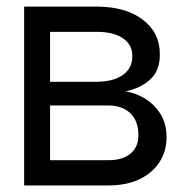

<svg xmlns="http://www.w3.org/2000/svg" viewBox="-20 -566 555 586"><path d="M53.7 0V-545.9H276.4Q364.3 -545.4 416.3 -505.6Q468.3 -465.8 467.8 -400.4Q468.3 -350.6 438.7 -323.7Q409.2 -296.9 363.3 -287.1Q393.1 -282.7 421.6 -265.6Q450.2 -248.5 469.2 -219Q488.3 -189.5 488.3 -146.5Q488.3 -104.5 466.8 -71.3Q445.3 -38.1 405.8 -19Q366.2 0 310.5 0ZM132.8 -77.1H310.5Q353.5 -76.7 378.2 -97.2Q402.8 -117.7 402.3 -153.3Q402.8 -195.8 378.2 -220Q353.5 -244.1 310.5 -244.1H132.8ZM132.8 -316.4H276.4Q326.7 -316.9 355.5 -337.6Q384.3 -358.4 383.8 -394.5Q384.3 -429.2 355.5 -449Q326.7 -468.8 276.4 -468.8H132.8Z"/></svg>

Font: Inter Tight
Style: Regular
Weight: 400
Designer: Rasmus Andersson
Foundry: rsms
Version: Version 3.002